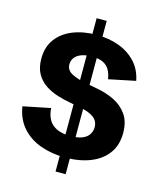

<svg xmlns="http://www.w3.org/2000/svg" viewBox="-123 -859 846 1016"><g transform="rotate(15 300.0 -351.0)"><path d="M308.1 -16.1Q235.4 -16.1 174.1 -37.8Q112.8 -59.6 72 -104.7Q31.2 -149.9 20 -219.7L169.4 -250Q173.3 -190.4 207.5 -161.9Q241.7 -133.3 304.7 -133.3Q347.2 -133.3 371.8 -144Q396.5 -154.8 407.2 -172.6Q418 -190.4 418 -210.9Q418 -244.6 392.6 -263.7Q367.2 -282.7 322.3 -291.5L258.8 -303.7Q225.1 -309.6 188.7 -320.8Q152.3 -332 121.1 -352.3Q89.8 -372.6 70.6 -406Q51.3 -439.5 51.3 -489.7Q51.3 -553.2 83.7 -597.2Q116.2 -641.1 172.9 -663.8Q229.5 -686.5 301.3 -686.5Q370.6 -686.5 426.3 -665.5Q481.9 -644.5 518.8 -604.2Q555.7 -564 566.9 -505.4L420.4 -475.1Q416.5 -502.9 405 -524.2Q393.6 -545.4 370.4 -557.4Q347.2 -569.3 307.6 -569.3Q272.5 -569.3 249 -560.1Q225.6 -550.8 214.1 -534.9Q202.6 -519 202.6 -498.5Q202.6 -466.8 234.1 -450.2Q265.6 -433.6 318.4 -423.8L383.3 -411.1Q429.7 -402.8 473.1 -381.6Q516.6 -360.4 544.2 -321.5Q571.8 -282.7 571.8 -220.2Q571.8 -154.3 538.3 -108.6Q504.9 -63 445.3 -39.6Q385.7 -16.1 308.1 -16.1ZM278.8 68.4V-771.5H334V68.4Z"/></g></svg>

Font: Schibsted Grotesk
Style: Bold
Weight: 700
Designer: Bakken & Baeck AS, Henrik Kongsvoll
Foundry: Schibsted ASA
Version: Version 1.100;gftools[0.9.25]